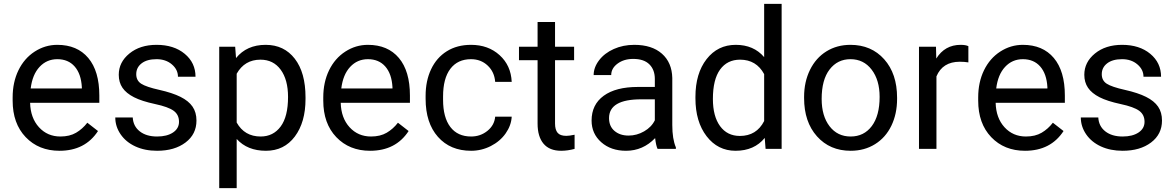

<svg xmlns="http://www.w3.org/2000/svg" viewBox="-20 -770 6079 993"><path d="M287.6 9.8Q180.2 9.8 112.8 -60.8Q45.4 -131.3 45.4 -249.5V-266.1Q45.4 -344.7 75.4 -406.5Q105.5 -468.3 159.4 -503.2Q213.4 -538.1 276.4 -538.1Q379.4 -538.1 436.5 -470.2Q493.7 -402.3 493.7 -275.9V-238.3H135.7Q137.7 -160.2 181.4 -112.1Q225.1 -64 292.5 -64Q340.3 -64 373.5 -83.5Q406.7 -103 431.6 -135.3L486.8 -92.3Q420.4 9.8 287.6 9.8ZM276.4 -463.9Q221.7 -463.9 184.6 -424.1Q147.5 -384.3 138.7 -312.5H403.3V-319.3Q399.4 -388.2 366.2 -426Q333 -463.9 276.4 -463.9Z M905.8 -140.1Q905.8 -176.8 878.2 -197Q850.6 -217.3 782 -231.9Q713.4 -246.6 673.1 -267.1Q632.8 -287.6 613.5 -315.9Q594.2 -344.2 594.2 -383.3Q594.2 -448.2 649.2 -493.2Q704.1 -538.1 789.6 -538.1Q879.4 -538.1 935.3 -491.7Q991.2 -445.3 991.2 -373H900.4Q900.4 -410.2 868.9 -437Q837.4 -463.9 789.6 -463.9Q740.2 -463.9 712.4 -442.4Q684.6 -420.9 684.6 -386.2Q684.6 -353.5 710.4 -336.9Q736.3 -320.3 804 -305.2Q871.6 -290 913.6 -269Q955.6 -248 975.8 -218.5Q996.1 -189 996.1 -146.5Q996.1 -75.7 939.5 -33Q882.8 9.8 792.5 9.8Q729 9.8 680.2 -12.7Q631.3 -35.2 603.8 -75.4Q576.2 -115.7 576.2 -162.6H666.5Q668.9 -117.2 702.9 -90.6Q736.8 -64 792.5 -64Q843.8 -64 874.8 -84.7Q905.8 -105.5 905.8 -140.1Z M1560.1 -258.3Q1560.1 -137.7 1504.9 -64Q1449.7 9.8 1355.5 9.8Q1259.3 9.8 1204.1 -51.3V203.1H1113.8V-528.3H1196.3L1200.7 -469.7Q1255.9 -538.1 1354 -538.1Q1449.2 -538.1 1504.6 -466.3Q1560.1 -394.5 1560.1 -266.6ZM1469.7 -268.6Q1469.7 -357.9 1431.6 -409.7Q1393.6 -461.4 1327.1 -461.4Q1245.1 -461.4 1204.1 -388.7V-136.2Q1244.6 -64 1328.1 -64Q1393.1 -64 1431.4 -115.5Q1469.7 -167 1469.7 -268.6Z M1894 9.8Q1786.6 9.8 1719.2 -60.8Q1651.9 -131.3 1651.9 -249.5V-266.1Q1651.9 -344.7 1681.9 -406.5Q1711.9 -468.3 1765.9 -503.2Q1819.8 -538.1 1882.8 -538.1Q1985.8 -538.1 2043 -470.2Q2100.1 -402.3 2100.1 -275.9V-238.3H1742.2Q1744.1 -160.2 1787.8 -112.1Q1831.5 -64 1898.9 -64Q1946.8 -64 1980 -83.5Q2013.2 -103 2038.1 -135.3L2093.3 -92.3Q2026.9 9.8 1894 9.8ZM1882.8 -463.9Q1828.1 -463.9 1791 -424.1Q1753.9 -384.3 1745.1 -312.5H2009.8V-319.3Q2005.9 -388.2 1972.7 -426Q1939.5 -463.9 1882.8 -463.9Z M2416.5 -64Q2464.8 -64 2501 -93.3Q2537.1 -122.6 2541 -166.5H2626.5Q2624 -121.1 2595.2 -80.1Q2566.4 -39.1 2518.3 -14.6Q2470.2 9.8 2416.5 9.8Q2308.6 9.8 2244.9 -62.3Q2181.2 -134.3 2181.2 -259.3V-274.4Q2181.2 -351.6 2209.5 -411.6Q2237.8 -471.7 2290.8 -504.9Q2343.8 -538.1 2416 -538.1Q2504.9 -538.1 2563.7 -484.9Q2622.6 -431.6 2626.5 -346.7H2541Q2537.1 -397.9 2502.2 -430.9Q2467.3 -463.9 2416 -463.9Q2347.2 -463.9 2309.3 -414.3Q2271.5 -364.7 2271.5 -271V-253.9Q2271.5 -162.6 2309.1 -113.3Q2346.7 -64 2416.5 -64Z M2850.6 -656.2V-528.3H2949.2V-458.5H2850.6V-130.9Q2850.6 -99.1 2863.8 -83.3Q2877 -67.4 2908.7 -67.4Q2924.3 -67.4 2951.7 -73.2V0Q2916 9.8 2882.3 9.8Q2821.8 9.8 2791 -26.9Q2760.3 -63.5 2760.3 -130.9V-458.5H2664.1V-528.3H2760.3V-656.2Z M3380.9 0Q3373 -15.6 3368.2 -55.7Q3305.2 9.8 3217.8 9.8Q3139.6 9.8 3089.6 -34.4Q3039.6 -78.6 3039.6 -146.5Q3039.6 -229 3102.3 -274.7Q3165 -320.3 3278.8 -320.3H3366.7V-361.8Q3366.7 -409.2 3338.4 -437.3Q3310.1 -465.3 3254.9 -465.3Q3206.5 -465.3 3173.8 -440.9Q3141.1 -416.5 3141.1 -381.8H3050.3Q3050.3 -421.4 3078.4 -458.3Q3106.4 -495.1 3154.5 -516.6Q3202.6 -538.1 3260.3 -538.1Q3351.6 -538.1 3403.3 -492.4Q3455.1 -446.8 3457 -366.7V-123.5Q3457 -50.8 3475.6 -7.8V0ZM3231 -68.8Q3273.4 -68.8 3311.5 -90.8Q3349.6 -112.8 3366.7 -147.9V-256.3H3295.9Q3129.9 -256.3 3129.9 -159.2Q3129.9 -116.7 3158.2 -92.8Q3186.5 -68.8 3231 -68.8Z M3576.7 -268.6Q3576.7 -390.1 3634.3 -464.1Q3691.9 -538.1 3785.2 -538.1Q3877.9 -538.1 3932.1 -474.6V-750H4022.5V0H3939.5L3935.1 -56.6Q3880.9 9.8 3784.2 9.8Q3692.4 9.8 3634.5 -65.4Q3576.7 -140.6 3576.7 -261.7ZM3667 -258.3Q3667 -168.5 3704.1 -117.7Q3741.2 -66.9 3806.6 -66.9Q3892.6 -66.9 3932.1 -144V-386.7Q3891.6 -461.4 3807.6 -461.4Q3741.2 -461.4 3704.1 -410.2Q3667 -358.9 3667 -258.3Z M4138.7 -269Q4138.7 -346.7 4169.2 -408.7Q4199.7 -470.7 4254.2 -504.4Q4308.6 -538.1 4378.4 -538.1Q4486.3 -538.1 4553 -463.4Q4619.6 -388.7 4619.6 -264.6V-258.3Q4619.6 -181.2 4590.1 -119.9Q4560.5 -58.6 4505.6 -24.4Q4450.7 9.8 4379.4 9.8Q4272 9.8 4205.3 -64.9Q4138.7 -139.6 4138.7 -262.7ZM4229.5 -258.3Q4229.5 -170.4 4270.3 -117.2Q4311 -64 4379.4 -64Q4448.2 -64 4488.8 -117.9Q4529.3 -171.9 4529.3 -269Q4529.3 -356 4488 -409.9Q4446.8 -463.9 4378.4 -463.9Q4311.5 -463.9 4270.5 -410.6Q4229.5 -357.4 4229.5 -258.3Z M4988.3 -447.3Q4967.8 -450.7 4943.8 -450.7Q4855 -450.7 4823.2 -375V0H4732.9V-528.3H4820.8L4822.3 -467.3Q4866.7 -538.1 4948.2 -538.1Q4974.6 -538.1 4988.3 -531.2Z M5281.2 9.8Q5173.8 9.8 5106.4 -60.8Q5039.1 -131.3 5039.1 -249.5V-266.1Q5039.1 -344.7 5069.1 -406.5Q5099.1 -468.3 5153.1 -503.2Q5207 -538.1 5270 -538.1Q5373 -538.1 5430.2 -470.2Q5487.3 -402.3 5487.3 -275.9V-238.3H5129.4Q5131.3 -160.2 5175 -112.1Q5218.8 -64 5286.1 -64Q5334 -64 5367.2 -83.5Q5400.4 -103 5425.3 -135.3L5480.5 -92.3Q5414.1 9.8 5281.2 9.8ZM5270 -463.9Q5215.3 -463.9 5178.2 -424.1Q5141.1 -384.3 5132.3 -312.5H5397V-319.3Q5393.1 -388.2 5359.9 -426Q5326.7 -463.9 5270 -463.9Z M5899.4 -140.1Q5899.4 -176.8 5871.8 -197Q5844.2 -217.3 5775.6 -231.9Q5707 -246.6 5666.7 -267.1Q5626.5 -287.6 5607.2 -315.9Q5587.9 -344.2 5587.9 -383.3Q5587.9 -448.2 5642.8 -493.2Q5697.8 -538.1 5783.2 -538.1Q5873 -538.1 5929 -491.7Q5984.9 -445.3 5984.9 -373H5894Q5894 -410.2 5862.5 -437Q5831.1 -463.9 5783.2 -463.9Q5733.9 -463.9 5706.1 -442.4Q5678.2 -420.9 5678.2 -386.2Q5678.2 -353.5 5704.1 -336.9Q5730 -320.3 5797.6 -305.2Q5865.2 -290 5907.2 -269Q5949.2 -248 5969.5 -218.5Q5989.7 -189 5989.7 -146.5Q5989.7 -75.7 5933.1 -33Q5876.5 9.8 5786.1 9.8Q5722.7 9.8 5673.8 -12.7Q5625 -35.2 5597.4 -75.4Q5569.8 -115.7 5569.8 -162.6H5660.2Q5662.6 -117.2 5696.5 -90.6Q5730.5 -64 5786.1 -64Q5837.4 -64 5868.4 -84.7Q5899.4 -105.5 5899.4 -140.1Z"/></svg>

Font: Roboto-ThirdPerson-AD3FC
Style: ThirdPerson-AD3FC
Weight: 400
Designer: Google
Version: Version 2.137; 2017